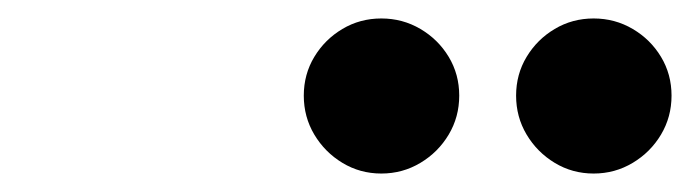

<svg xmlns="http://www.w3.org/2000/svg" viewBox="-20 -1029 747 208"><path d="M539.1 -925.4Q539.1 -948.5 550.5 -967.4Q561.9 -986.3 580.9 -997.6Q600 -1009 623.1 -1009Q646.2 -1009 665.5 -997.6Q684.7 -986.3 696.1 -967.4Q707.5 -948.5 707.5 -925.4Q707.5 -902.3 696.1 -883.2Q684.7 -864.1 665.5 -852.6Q646.2 -841 623.1 -841Q600 -841 580.9 -852.6Q561.9 -864.1 550.5 -883.2Q539.1 -902.3 539.1 -925.4ZM309.1 -925.4Q309.1 -948.5 320.5 -967.4Q331.9 -986.3 350.9 -997.6Q370 -1009 393.1 -1009Q416.2 -1009 435.5 -997.6Q454.7 -986.3 466.1 -967.4Q477.5 -948.5 477.5 -925.4Q477.5 -902.3 466.1 -883.2Q454.7 -864.1 435.5 -852.6Q416.2 -841 393.1 -841Q370 -841 350.9 -852.6Q331.9 -864.1 320.5 -883.2Q309.1 -902.3 309.1 -925.4Z"/></svg>

Font: Bodoni* 06pt Fatface
Style: Italic
Weight: 900
Italic angle: -13°
Version: Version 2.3